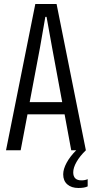

<svg xmlns="http://www.w3.org/2000/svg" viewBox="-20 -749 458 957"><path d="M156 -729H262L408 0Q378 29 361.5 58Q345 87 345 110Q345 150 386 150Q404 150 417 144V180Q401 188 371 188Q336 188 315.5 170Q295 152 295 120Q295 94 312 62.5Q329 31 360 0H335L302 -179H117L83 0H10ZM290 -240 240 -510 212 -665H206L179 -510L128 -240Z"/></svg>

Font: Mona Sans Condensed
Style: Regular
Weight: 400
Width: 3
Designer: Deni Anggara
Foundry: GitHub
Version: Version 2.000